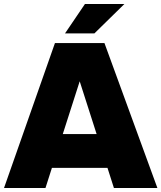

<svg xmlns="http://www.w3.org/2000/svg" viewBox="-22 -934 802 954"><path d="M544 0H760L497 -720H251L-2 0H204L236 -100H512ZM290 -268 374 -530 458 -268ZM301 -768H447L596 -914H400Z"/></svg>

Font: Aspekta 900
Style: Regular
Weight: 900
Designer: Ivo Dolenc
Version: Version 2.000